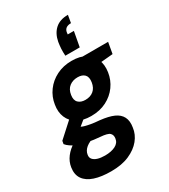

<svg xmlns="http://www.w3.org/2000/svg" viewBox="-278 -924 1120 1271"><g transform="rotate(-30 281.5 -288.5)"><path d="M187 232Q112 232 60.5 215Q9 198 -15 163.5Q-39 129 -31 77Q-25 36 1 2Q27 -32 70 -58Q113 -84 170 -102L211 -26Q160 -12 134.5 9Q109 30 105 58Q101 79 113 93Q125 107 148 114Q171 121 203 121Q251 121 282.5 105Q314 89 318 57Q322 32 307 17Q292 2 237 -2Q188 -6 148.5 -13.5Q109 -21 80 -31.5Q51 -42 31.5 -55.5Q12 -69 2 -82L6 -105L137 -224L239 -192L77 -59L137 -137Q146 -131 156.5 -125.5Q167 -120 183 -115.5Q199 -111 224.5 -106.5Q250 -102 289 -99Q353 -92 391.5 -75Q430 -58 446 -26.5Q462 5 454 52Q448 101 415 141.5Q382 182 325 207Q268 232 187 232ZM255 -151Q192 -151 150.5 -175.5Q109 -200 91.5 -242Q74 -284 83 -337Q91 -392 123.5 -436.5Q156 -481 207.5 -507Q259 -533 323 -533Q387 -533 428 -508.5Q469 -484 486 -442Q503 -400 495 -347Q487 -292 455 -247.5Q423 -203 372 -177Q321 -151 255 -151ZM275 -263Q313 -263 337.5 -283.5Q362 -304 368 -343Q374 -382 356 -400.5Q338 -419 303 -419Q266 -419 240 -399Q214 -379 208 -339Q202 -301 221 -282Q240 -263 275 -263ZM391 -419 388 -521H596L581 -436ZM455 -809 445 -751Q422 -751 408.5 -742Q395 -733 391 -714L389 -697H436L415 -583H305Q303 -614 304.5 -637.5Q306 -661 310 -686Q321 -744 357 -776.5Q393 -809 455 -809Z"/></g></svg>

Font: DM Sans 10pt Black
Style: Italic
Weight: 900
Italic angle: -10°
Version: Version 4.004;gftools[0.9.30]